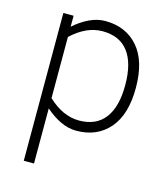

<svg xmlns="http://www.w3.org/2000/svg" viewBox="-117 -654 857 979"><g transform="rotate(15 311.5 -164.0)"><path d="M556 -272Q556 -131 491.5 -57Q427 17 318 17Q276 17 234 -3Q192 -23 154 -57V234H100V-546H154V-488Q192 -522 234 -542Q276 -562 318 -562Q427 -562 491.5 -488Q556 -414 556 -272ZM500 -272Q500 -388 454 -448Q408 -508 318 -508Q233 -508 154 -434V-111Q233 -37 318 -37Q408 -37 454 -97Q500 -157 500 -272Z"/></g></svg>

Font: Biryani UltraLight
Style: Regular
Weight: 250
Designer: Dan Reynolds and Mathieu Réguer
Foundry: Dan Reynolds and Mathieu Réguer
Version: Version 1.003; ttfautohint (v1.1) -l 5 -r 5 -G 72 -x 0 -D la